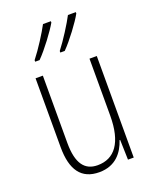

<svg xmlns="http://www.w3.org/2000/svg" viewBox="-144 -848 756 940"><g transform="rotate(-20 233.5 -378.0)"><path d="M368 -759V-766H327C308 -729 262 -656 229 -614V-606H252C291 -645 348 -722 368 -759ZM238 -759V-766H197C177 -728 133 -658 98 -614V-606H121C161 -646 217 -722 238 -759ZM391 -529H353V-233C353 -91 301 -25 213 -25C146 -25 110 -71 110 -178V-529H72V-170C72 -51 116 10 209 10C295 10 336 -46 355 -104H358L361 0H391Z"/></g></svg>

Font: Noto Sans Arabic UI Cn XLt
Style: Regular
Weight: 200
Width: 3
Designer: Monotype Design Team, Nadine Chahine and Nizar Qandah
Foundry: Monotype Imaging Inc.
Version: Version 2.010